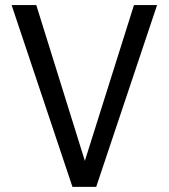

<svg xmlns="http://www.w3.org/2000/svg" viewBox="-20 -726 655 746"><path d="M309.7 -101 500.5 -706.2H590.3L353.8 0H261.5L25.1 -706.2H121Z"/></svg>

Font: FiraCode Nerd Font Mono
Style: Regular
Weight: 400
Monospace: yes
Designer: Carrois Corporate, Edenspiekermann AG, Nikita Prokopov
Foundry: Carrois Corporate, Edenspiekermann AG, Nikita Prokopov
Version: Version 6.002;Nerd Fonts 3.4.0